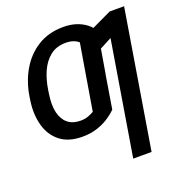

<svg xmlns="http://www.w3.org/2000/svg" viewBox="-136 -666 917 984"><g transform="rotate(-20 323.0 -174.5)"><path d="M236.8 -70.8Q259.3 -70.8 276.9 -76.7Q294.4 -82.5 310.5 -92.3L339.8 -268.1H440.9L408.2 -68.4Q385.3 -45.9 356.7 -28.3Q328.1 -10.7 293.7 -0.5Q259.3 9.8 218.8 9.8Q142.6 9.8 97.2 -26.4Q51.8 -62.5 35.4 -122.8Q19 -183.1 29.3 -254.4L32.2 -273.9Q43.9 -352.1 80.6 -415.3Q117.2 -478.5 176.8 -515.6Q236.3 -552.7 316.4 -552.7Q354.5 -552.7 385 -543Q415.5 -533.2 438.5 -515.9Q461.4 -498.5 476.1 -474.6L438.5 -251L336.9 -251.5L370.1 -449.2Q357.9 -460.4 340.3 -466.3Q322.8 -472.2 300.3 -472.2Q249.5 -472.2 215.3 -444.8Q181.2 -417.5 161.4 -372.6Q141.6 -327.6 133.8 -273.9L130.9 -254.4Q122.1 -195.8 131.8 -155Q141.6 -114.3 168.2 -92.5Q194.8 -70.8 236.8 -70.8ZM646.5 -545.9 523.4 204.1H423.3L525.4 -416.5L407.7 -354.5L428.7 -480L567.9 -545.9Z"/></g></svg>

Font: Inter 16pt
Style: Italic
Weight: 400
Italic angle: -9.3988°
Version: Version 4.001;git-66647c0bb